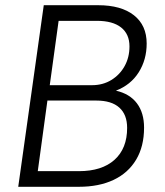

<svg xmlns="http://www.w3.org/2000/svg" viewBox="-20 -717 635 737"><path d="M50 0 148 -697H357Q445 -697 494 -658.5Q543 -620 543 -550Q543 -488 512.5 -439.5Q482 -391 425 -369Q478 -357 505.5 -320.5Q533 -284 533 -227Q533 -155 502.5 -104Q472 -53 416 -26.5Q360 0 283 0ZM125 -60H283Q371 -60 419.5 -103.5Q468 -147 468 -226Q468 -277 438 -304Q408 -331 350 -331H162ZM171 -390H333Q375 -390 407.5 -410Q440 -430 458.5 -463.5Q477 -497 477 -539Q477 -586 445 -611.5Q413 -637 352 -637H205Z"/></svg>

Font: Hanken Grotesk Light
Style: Italic
Weight: 300
Italic angle: -8°
Designer: Alfredo Marco Pradil
Foundry: Hanken Design Co.
Version: Version 3.013